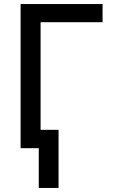

<svg xmlns="http://www.w3.org/2000/svg" viewBox="-20 -734 570 951"><path d="M82 0H172V197H270V-91H181V-624H488V-714H82Z"/></svg>

Font: Noto Sans Mono Condensed Medium
Style: Regular
Weight: 500
Width: 3
Designer: Monotype Design Team
Foundry: Monotype Imaging Inc.
Version: Version 2.014